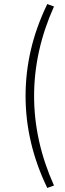

<svg xmlns="http://www.w3.org/2000/svg" viewBox="-20 -736 321 946"><path d="M106 -263Q106 -378 132 -490Q158 -602 213 -716L246 -704Q148 -486 148 -263Q148 -40 246 178L213 190Q106 -31 106 -263Z"/></svg>

Font: wassup Sans
Style: Light
Weight: 200
Version: Version 2.001